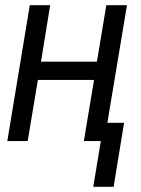

<svg xmlns="http://www.w3.org/2000/svg" viewBox="-20 -540 540 735"><path d="M337 175 366 0H301L340 -234H125L86 0H8L94 -520H172L137 -304H351L387 -520H466L391 -70H455L415 175Z"/></svg>

Font: Iosevka SS04 Oblique
Style: Regular
Weight: 400
Italic angle: -9°
Monospace: yes
Designer: Belleve Invis
Foundry: Belleve Invis
Version: Version 19.0.0; ttfautohint (v1.8.4)